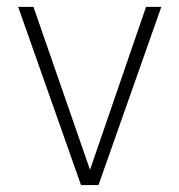

<svg xmlns="http://www.w3.org/2000/svg" viewBox="-20 -532 516 552"><path d="M263.2 0H212.9L32.2 -512.2H76.2L238.8 -43.9L399.9 -512.2H443.8Z"/></svg>

Font: Clear Sans Thin
Style: Regular
Weight: 250
Foundry: Intel Corporation
Version: Version 1.00